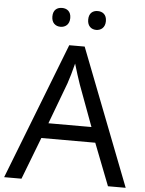

<svg xmlns="http://www.w3.org/2000/svg" viewBox="-60 -956 759 1004"><g transform="rotate(5 319.5 -454.0)"><path d="M178 -859C178 -825 199 -809 225 -809C250 -809 272 -825 272 -859C272 -894 250 -908 225 -908C199 -908 178 -894 178 -859ZM366 -859C366 -825 387 -809 412 -809C437 -809 459 -825 459 -859C459 -894 437 -908 412 -908C387 -908 366 -894 366 -859ZM545 0H638L360 -717H279L0 0H91L176 -221H459ZM352 -517 432 -301H206L287 -517C295 -540 308 -583 318 -624C325 -599 346 -533 352 -517Z"/></g></svg>

Font: Noto Sans Caucasian Albanian
Style: Regular
Weight: 400
Designer: Monotype Design Team
Foundry: Monotype Imaging Inc.
Version: Version 2.005